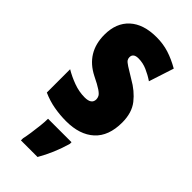

<svg xmlns="http://www.w3.org/2000/svg" viewBox="-247 -616 891 891"><g transform="rotate(45 198.0 -171.0)"><path d="M372 -170Q372 -81 322 -35.5Q272 10 183 10Q143 10 103.5 3Q64 -4 26 -21V-174Q56 -156 92.5 -142.5Q129 -129 166 -129Q211 -129 211 -161Q211 -170 206.5 -179Q202 -188 184.5 -200Q167 -212 128 -231Q25 -283 25 -400Q25 -477 72 -520Q119 -563 205 -563Q248 -563 286 -551Q324 -539 364 -516L324 -393Q299 -410 271.5 -422Q244 -434 215 -434Q181 -434 181 -408Q181 -399 185.5 -392Q190 -385 207 -374Q224 -363 259 -342Q309 -314 340.5 -274Q372 -234 372 -170ZM270 72Q247 152 207 221H98V207Q102 190 106 163Q110 136 113 108.5Q116 81 116 61H270Z"/></g></svg>

Font: Noto Sans Thai Looped ExtraCondensed Black
Style: Regular
Weight: 900
Width: 2
Designer: Sasikarn Vongin, Ben Mitchell
Foundry: The Fontpad Ltd
Version: Version 1.001; ttfautohint (v1.8.4.7-5d5b)